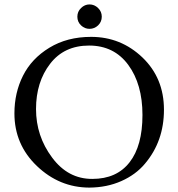

<svg xmlns="http://www.w3.org/2000/svg" viewBox="-20 -830 803 864"><path d="M382.8 -810.1Q404.8 -810.1 421.4 -793.9Q438 -777.8 438 -754.9Q438 -731.9 421.4 -715.8Q404.8 -700.2 382.8 -700.2Q361.3 -700.2 344.7 -715.8Q328.1 -731.4 328.1 -754.9Q328.1 -777.8 344.7 -793.9Q361.3 -810.1 382.8 -810.1ZM44.9 -319.8Q44.9 -412.6 83.5 -489.3Q122.1 -566.4 202.1 -615.2Q282.2 -664.1 390.1 -664.1Q523.9 -664.1 621.1 -571.3Q717.8 -478.5 717.8 -336.4Q717.8 -193.8 631.8 -92.8Q590.8 -43.9 525.9 -15.1Q460.9 13.7 381.8 14.2Q247.1 13.7 146 -83Q44.9 -179.7 44.9 -319.8ZM205.6 -543Q142.1 -460.9 142.1 -339.4Q142.1 -217.8 214.4 -121.1Q286.1 -24.4 395.5 -24.9Q504.9 -24.9 563 -99.6Q621.1 -173.8 621.1 -312.5Q621.1 -451.2 557.1 -538.1Q493.2 -625 380.9 -625Q268.6 -625 205.6 -543Z"/></svg>

Font: EBGaramond
Style: Regular
Weight: 400
Version: Version 000.012g